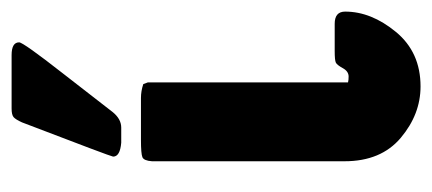

<svg xmlns="http://www.w3.org/2000/svg" viewBox="-227 -507 745 331"><g transform="rotate(-90 145.5 -341.5)"><path d="M33 -120V-452Q34 -466 40 -468.5Q46 -471 70 -471H142Q154 -471 166 -467L169 -459V-114Q173 -113 179 -113Q188 -113 193.5 -123Q199 -133 203 -135Q207 -137 223 -137H270Q291 -137 291 -119Q291 -74 256 -31.5Q221 11 162 11Q114 11 73.5 -23Q33 -57 33 -120ZM41 -519Q41 -522 100 -676Q105 -687 109 -690.5Q113 -694 124 -694H216Q238 -694 238 -681Q238 -674 184 -605Q146 -556 118 -520Q106 -505 91 -505H65Q41 -507 41 -519Z"/></g></svg>

Font: CMU Sans Serif
Style: Bold
Weight: 700
Version: Version 0.7.0